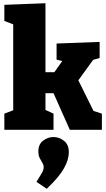

<svg xmlns="http://www.w3.org/2000/svg" viewBox="-20 -805 660 1191"><path d="M7 0V-100L62 -121V-654L7 -675V-775L262 -785V-357H317L366 -426L331 -435V-535L598 -545V-445L558 -434L466 -307L560 -117L612 -100V0H413L312 -227H262V-123L312 -100V0ZM270 366 206 323Q232 282 241.5 264.5Q251 247 251 232Q251 218 243 205.5Q235 193 226.5 176Q218 159 218 134Q218 90 247.5 67.5Q277 45 312 45Q347 45 377 68.5Q407 92 407 139Q407 185 377 239Q347 293 270 366Z"/></svg>

Font: Bitter Black
Style: Regular
Weight: 900
Designer: Sol Matas, and Bitter project Authors
Foundry: Sol Matas
Version: Version 2.001